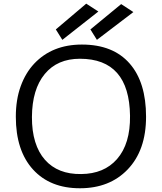

<svg xmlns="http://www.w3.org/2000/svg" viewBox="-20 -1006 874 1036"><path d="M65.4 -376Q65.4 -468.3 91.6 -540.5Q117.7 -612.8 165 -663.1Q262.2 -765.6 421.9 -765.6Q590.3 -765.6 679.7 -663.1Q768.1 -562 768.1 -376Q768.1 -194.8 668.5 -91.3Q571.3 9.8 411.1 9.8Q250.5 9.8 158.2 -91.3Q65.4 -193.4 65.4 -376ZM152.3 -375Q151.9 -299.3 169.9 -241Q188 -182.6 222.7 -143.6Q292.5 -64.9 418 -66.9Q541.5 -67.9 611.3 -147.5Q683.6 -230 681.6 -381.3Q677.7 -689 411.1 -689Q289.6 -689 221.7 -606.9Q153.3 -524.4 152.3 -375ZM281.2 -847.2 445.3 -986.3 510.7 -943.8 316.4 -791ZM467.8 -847.2 633.8 -983.9 699.7 -940.9 502.9 -791Z"/></svg>

Font: Duru Sans
Style: Regular
Weight: 400
Designer: Onur Yazõcõgil
Foundry: Onur Yazõcõgil
Version: Version 1.001